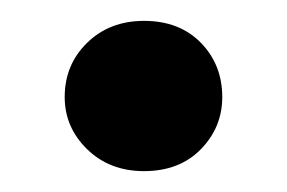

<svg xmlns="http://www.w3.org/2000/svg" viewBox="-20 -159 275 184"><path d="M118 5Q85 5 63.5 -16Q42 -37 42 -66Q42 -97 63.5 -118Q85 -139 118 -139Q152 -139 172.5 -118Q193 -97 193 -66Q193 -37 172.5 -16Q152 5 118 5Z"/></svg>

Font: DM Sans 16pt SemiBold
Style: Regular
Weight: 600
Version: Version 4.004;gftools[0.9.30]